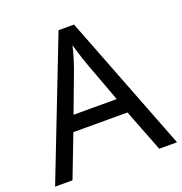

<svg xmlns="http://www.w3.org/2000/svg" viewBox="-129 -830 897 944"><g transform="rotate(-20 319.5 -358.5)"><path d="M545 0 459 -221H176L91 0H0L279 -717H360L638 0ZM432 -301 352 -517Q349 -525 342 -546Q335 -567 328.5 -589.5Q322 -612 318 -624Q311 -593 302 -563.5Q293 -534 287 -517L206 -301Z"/></g></svg>

Font: Noto Sans IKEA
Style: Regular
Weight: 400
Designer: Monotype Design Team
Foundry: Monotype Imaging Inc.
Version: Version 2.001